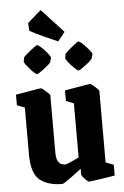

<svg xmlns="http://www.w3.org/2000/svg" viewBox="-58 -892 610 944"><g transform="rotate(-5 247.0 -419.5)"><path d="M211 11Q140 11 100 -22Q60 -55 60 -146V-379L22 -394V-446Q22 -446 39 -449Q56 -452 79.5 -456Q103 -460 122.5 -463.5Q142 -467 146 -467Q150 -467 160.5 -458.5Q171 -450 180.5 -441Q190 -432 190 -428V-147Q190 -116 198.5 -102.5Q207 -89 217.5 -86Q228 -83 234 -83Q237 -83 249.5 -88Q262 -93 277 -100Q292 -107 302 -112V-379L264 -394V-446Q264 -446 281.5 -449Q299 -452 322 -456Q345 -460 365 -463.5Q385 -467 389 -467Q393 -467 403.5 -458.5Q414 -450 423 -441Q432 -432 432 -428V-76L471 -61V-8Q471 -8 453.5 -5Q436 -2 412 1.5Q388 5 368 8Q348 11 343 11Q339 11 330.5 3Q322 -5 314.5 -14Q307 -23 307 -27V-56Q291 -43 270 -27.5Q249 -12 232 -0.5Q215 11 211 11ZM252 -689Q218 -704 182 -720Q146 -736 115 -753L112 -792L179 -850L287 -733ZM282 -625Q283 -627 292.5 -635.5Q302 -644 314.5 -654.5Q327 -665 337.5 -672.5Q348 -680 351 -680Q355 -680 365.5 -671Q376 -662 387.5 -649.5Q399 -637 407 -626.5Q415 -616 414 -612L408 -591Q407 -588 398 -579.5Q389 -571 376.5 -561.5Q364 -552 353.5 -545Q343 -538 339 -538Q335 -538 325 -547Q315 -556 304 -568Q293 -580 285.5 -590.5Q278 -601 279 -604ZM78 -625Q78 -627 87.5 -635.5Q97 -644 110 -654.5Q123 -665 133.5 -672.5Q144 -680 146 -680Q151 -680 161.5 -671Q172 -662 183.5 -649.5Q195 -637 202.5 -626.5Q210 -616 209 -612L204 -591Q203 -588 193.5 -579.5Q184 -571 171.5 -561.5Q159 -552 148.5 -545Q138 -538 135 -538Q130 -538 120 -547Q110 -556 99.5 -568Q89 -580 81.5 -590.5Q74 -601 74 -604Z"/></g></svg>

Font: Grenze Gotisch
Style: Bold
Weight: 700
Designer: Renata Polastri
Foundry: Omnibus-Type
Version: Version 1.001